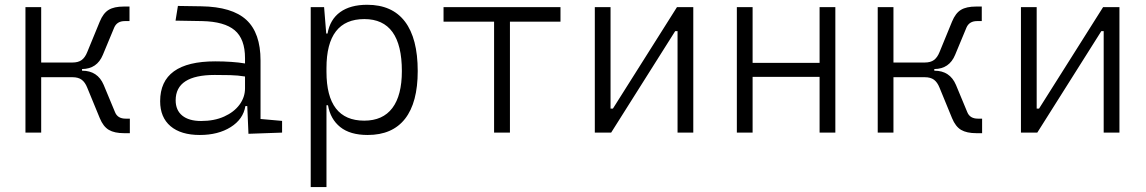

<svg xmlns="http://www.w3.org/2000/svg" viewBox="-20 -547 4728 792"><path d="M85 0V-517.6H149.9V-289.1H278.8Q303.2 -289.1 317.1 -299.6Q331.1 -310.1 339.8 -332L391.6 -458Q405.8 -492.7 428.2 -506.3Q450.7 -520 490.7 -520H514.2V-460H494.6Q462.9 -460 451.2 -433.6L404.3 -320.8Q380.4 -262.7 318.4 -262.2V-255.4H318.8Q382.8 -255.4 407.7 -196.8L454.6 -84Q465.3 -57.6 498 -57.6H515.6V2.4H492.2Q452.1 2.4 429 -11.2Q405.8 -24.9 391.6 -59.6L339.8 -185.5Q331.1 -207.5 317.1 -218Q303.2 -228.5 278.8 -228.5H149.9V0Z M1004.9 4.9 1000 -109.4H992.2Q983.4 -55.2 931.6 -22.7Q879.9 9.8 804.2 9.8Q726.1 9.8 683.3 -26.6Q640.6 -63 640.6 -129.4Q640.6 -293.9 867.7 -293.9Q902.3 -293.9 933.8 -291.7Q965.3 -289.6 990.7 -285.2V-307.1Q990.7 -386.2 948.2 -422.1Q905.8 -458 814 -460L704.1 -461.9L713.9 -522.5L810.5 -521Q937.5 -519 996.1 -465.1Q1054.7 -411.1 1054.7 -297.4V-56.2L1143.6 -48.3V0ZM990.7 -231.4Q961.9 -236.3 929 -237.1Q896 -237.8 865.7 -237.8Q704.6 -237.8 704.6 -133.3Q704.6 -92.3 731.9 -70.1Q759.3 -47.9 809.6 -47.9Q863.8 -47.9 904.5 -66.2Q945.3 -84.5 968 -115.2Q990.7 -146 990.7 -182.6Z M1261.7 224.6V-517.6H1316.9L1325.7 -408.7H1331.1Q1341.3 -466.8 1383.3 -497.1Q1425.3 -527.3 1494.6 -527.3Q1597.7 -527.3 1650.4 -458Q1703.1 -388.7 1703.1 -253.9Q1703.1 -124 1650.9 -57.1Q1598.6 9.8 1496.6 9.8Q1424.3 9.8 1383.5 -22.9Q1342.8 -55.7 1333 -112.8H1326.7V224.6ZM1326.7 -251Q1326.7 -49.3 1482.4 -49.3Q1559.1 -49.3 1598.4 -101.3Q1637.7 -153.3 1637.7 -253.9Q1637.7 -468.3 1482.9 -468.3Q1326.7 -468.3 1326.7 -266.1Z M2018.1 0V-457.5H1809.6V-517.6H2292V-457.5H2083.5V0Z M2433.6 0V-517.6H2498.5V-99.1H2508.3L2772.5 -517.6H2839.8V0H2774.9V-418.5H2765.1L2501 0Z M3360.8 0V-230H3084.5V0H3019.5V-517.6H3084.5V-287.6H3360.8V-517.6H3425.8V0Z M3600.6 0V-517.6H3665.5V-289.1H3794.4Q3818.8 -289.1 3832.8 -299.6Q3846.7 -310.1 3855.5 -332L3907.2 -458Q3921.4 -492.7 3943.8 -506.3Q3966.3 -520 4006.3 -520H4029.8V-460H4010.3Q3978.5 -460 3966.8 -433.6L3919.9 -320.8Q3896 -262.7 3834 -262.2V-255.4H3834.5Q3898.4 -255.4 3923.3 -196.8L3970.2 -84Q3981 -57.6 4013.7 -57.6H4031.2V2.4H4007.8Q3967.8 2.4 3944.6 -11.2Q3921.4 -24.9 3907.2 -59.6L3855.5 -185.5Q3846.7 -207.5 3832.8 -218Q3818.8 -228.5 3794.4 -228.5H3665.5V0Z M4191.4 0V-517.6H4256.3V-99.1H4266.1L4530.3 -517.6H4597.7V0H4532.7V-418.5H4522.9L4258.8 0Z"/></svg>

Font: CaskaydiaMono NF Light
Style: Regular
Weight: 300
Designer: Aaron Bell
Foundry: Saja Typeworks
Version: Version 2111.001; ttfautohint (v1.8.4);Nerd Fonts 3.1.1